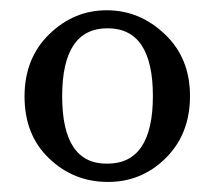

<svg xmlns="http://www.w3.org/2000/svg" viewBox="-20 -769 418 374"><path d="M300.8 -702.6Q350.1 -656.2 350.1 -582Q350.1 -507.8 302.7 -460.9Q255.4 -414.1 189 -414.6Q123 -415 75.7 -460.4Q27.8 -505.9 27.8 -581.1Q27.8 -655.8 76.2 -702.6Q124 -749 188 -749Q252 -749 300.8 -702.6ZM189 -450.2Q277.8 -450.2 277.8 -582Q277.8 -713.9 189.5 -713.9Q101.1 -713.9 101.1 -581.5Q101.1 -449.2 189 -450.2Z"/></svg>

Font: SourceSerifPro-Regular
Style: Regular
Weight: 400
Designer: Frank Grießhammer
Foundry: Adobe Systems Incorporated
Version: Version 1.014;PS Version 1.0;hotconv 1.0.73;makeotf.lib2.5.5